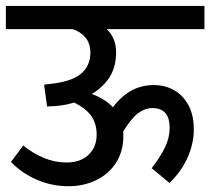

<svg xmlns="http://www.w3.org/2000/svg" viewBox="-29 -644 723 660"><path d="M337.9 -543.9Q370.1 -513.2 370.1 -464.4Q370.1 -416 349.4 -381.6Q328.6 -347.2 287.1 -320.8Q333 -303.7 358.9 -275.4Q390.6 -315.9 424.8 -333.7Q459 -351.6 500.5 -351.6Q537.1 -351.6 568.1 -334.7Q599.1 -317.9 618.2 -283.4Q637.2 -249 637.2 -198.7Q637.2 -150.9 616 -102.8Q594.7 -54.7 553.7 -15.1L492.2 -65.9Q522.5 -104.5 538.3 -137.7Q554.2 -170.9 554.2 -204.6Q554.2 -272.5 494.6 -272.5Q469.7 -272.5 446 -255.1Q422.4 -237.8 394.5 -191.9Q395 -186.5 395 -175.8Q395 -124 370.1 -85Q345.2 -45.9 302 -24.9Q258.8 -3.9 206.1 -3.9Q148.9 -3.9 97.2 -26.4Q45.4 -48.8 8.8 -87.4L50.8 -144Q83.5 -117.2 121.3 -101.3Q159.2 -85.4 199.7 -85.4Q247.1 -85.4 275.1 -111.6Q303.2 -137.7 303.2 -181.2Q303.2 -219.7 284.4 -245.8Q265.6 -272 226.1 -291.5Q184.6 -278.3 132.8 -278.3L122.6 -353L158.7 -357.4Q224.1 -366.7 252.9 -393.6Q281.7 -420.4 281.7 -462.9Q281.7 -495.1 264.2 -515.6Q246.6 -536.1 220.2 -543.9H-8.8V-623.5H673.8V-543.9Z"/></svg>

Font: Varta SemiBold
Style: Regular
Weight: 600
Designer: Joana Correia, Viktoriya Grabowska, Eben Sorkin
Foundry: Sorkin Type
Version: Version 1.003; ttfautohint (v1.3) -l 8 -r 24 -G 200 -x 12 -H